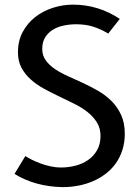

<svg xmlns="http://www.w3.org/2000/svg" viewBox="-20 -778 590 807"><path d="M435 -637Q401 -657 369.8 -666.5Q338.5 -676 300 -676Q273 -676 247.2 -670.5Q221.5 -665 201.8 -652.8Q182 -640.5 169.8 -620.8Q157.5 -601 157.5 -572.5Q157.5 -544.5 172.5 -524Q187.5 -503.5 211.8 -487.2Q236 -471 267.2 -457.2Q298.5 -443.5 331 -428.2Q363.5 -413 394.8 -394.8Q426 -376.5 450.2 -351.8Q474.5 -327 489.5 -294Q504.5 -261 504.5 -216Q504.5 -179 494.5 -147.8Q484.5 -116.5 466.8 -91.5Q449 -66.5 424.5 -47.8Q400 -29 371 -16.5Q342 -4 309.8 2.2Q277.5 8.5 244 8.5Q127.5 6.5 41 -47L86.5 -122Q96.5 -115.5 112.8 -107.2Q129 -99 149 -91.5Q169 -84 191.5 -79Q214 -74 237 -74Q268 -74 297.8 -81.8Q327.5 -89.5 350.8 -105.8Q374 -122 388.2 -147Q402.5 -172 402.5 -206.5Q402.5 -239 387.5 -263.2Q372.5 -287.5 348.2 -306.8Q324 -326 292.8 -341.5Q261.5 -357 229 -372.5Q196.5 -388 165.2 -405Q134 -422 109.8 -443.5Q85.5 -465 70.5 -492.8Q55.5 -520.5 55.5 -558Q55.5 -606.5 75.5 -643.8Q95.5 -681 128.2 -706.5Q161 -732 202.5 -745.2Q244 -758.5 287 -758.5Q393.5 -758.5 483.5 -698.5Z"/></svg>

Font: B612
Style: Regular
Weight: 400
Designer: Nicolas Chauveau, Thomas Paillot, Jonathan Favre-Lamarine, Jean-Luc Vinot
Foundry: AIRBUS
Version: Version 1.008